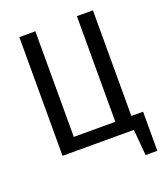

<svg xmlns="http://www.w3.org/2000/svg" viewBox="-151 -792 905 1047"><g transform="rotate(-20 301.5 -269.0)"><path d="M580 -76V151H512L499 0H85V-689H178V-76H419V-689H512V-76Z"/></g></svg>

Font: Fira Sans Condensed
Style: Regular
Weight: 400
Width: 3
Designer: bBox Type GmbH & Carrois Corporate GbR & Edenspiekermann AG
Foundry: bBox Type GmbH & Carrois Corporate GbR & Edenspiekermann AG
Version: Version 4.301